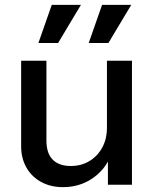

<svg xmlns="http://www.w3.org/2000/svg" viewBox="-20 -760 636 790"><path d="M239 10Q188 10 149 -11.5Q110 -33 88.5 -71Q67 -109 67 -158V-510H171V-182Q171 -129 197 -103Q223 -77 271 -77Q314 -77 347.5 -97Q381 -117 400.5 -152.5Q420 -188 420 -235L433 -113Q408 -57 356.5 -23.5Q305 10 239 10ZM424 0V-120H420V-510H523V0ZM219 -583H138L193 -740H313ZM426 -583H345L400 -740H520Z"/></svg>

Font: Instrument Sans Medium
Style: Regular
Weight: 500
Designer: Rodrigo Fuenzalida
Foundry: fragTYPE
Version: Version 1.000;gftools[0.9.28]